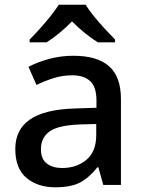

<svg xmlns="http://www.w3.org/2000/svg" viewBox="-20 -786 614 816"><path d="M292 -549Q393 -549 443.5 -504.5Q494 -460 494 -365V0H419L398 -75H394Q359 -31 320.5 -10.5Q282 10 214 10Q141 10 93 -29.5Q45 -69 45 -153Q45 -235 107 -278Q169 -321 298 -325L390 -328V-358Q390 -417 363 -441.5Q336 -466 287 -466Q246 -466 208 -454Q170 -442 135 -425L101 -502Q139 -522 188.5 -535.5Q238 -549 292 -549ZM317 -257Q225 -253 189.5 -226.5Q154 -200 154 -152Q154 -110 179 -91Q204 -72 244 -72Q306 -72 347.5 -107Q389 -142 389 -212V-259ZM344 -766Q357 -744 379.5 -716.5Q402 -689 426.5 -662.5Q451 -636 469 -618V-606H396Q370 -622 341.5 -645Q313 -668 286 -695Q232 -640 178 -606H106V-618Q125 -637 148.5 -663Q172 -689 194 -716.5Q216 -744 230 -766Z"/></svg>

Font: Noto Sans Ethiopic Medium
Style: Regular
Weight: 500
Designer: Monotype Design Team
Foundry: Monotype Imaging Inc.
Version: Version 2.102; ttfautohint (v1.8.4.7-5d5b)